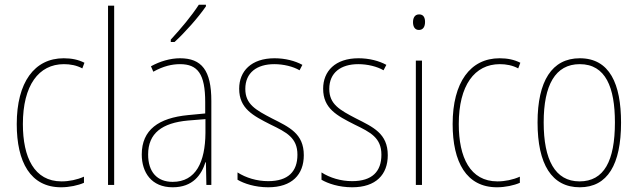

<svg xmlns="http://www.w3.org/2000/svg" viewBox="-20 -784 2704 814"><path d="M239 10C274 10 311 2 336 -9V-35C307 -22 273 -15 241 -15C125 -15 77 -117 77 -258C77 -422 144 -512 251 -512C278 -512 305 -507 329 -494L338 -518C312 -531 284 -537 250 -537C126 -537 51 -435 51 -258C51 -97 109 10 239 10Z M464 0V-760H438V0Z M853 -757V-764H823C791 -715 749 -665 704 -616V-606H720C763 -645 820 -709 853 -757ZM743 -537C702 -537 658 -524 620 -503L630 -480C673 -504 710 -512 743 -512C818 -512 850 -471 850 -351V-303L777 -296C653 -284 581 -234 581 -129C581 -53 622 10 712 10C798 10 834 -43 851 -96H853L855 0H876V-356C876 -486 835 -537 743 -537ZM777 -273 851 -279V-220C850 -98 811 -13 712 -13C646 -13 608 -55 608 -129C608 -219 667 -263 777 -273Z M1268 -126C1268 -218 1206 -245 1133 -282C1064 -318 1020 -342 1020 -407C1020 -476 1069 -512 1143 -512C1182 -512 1223 -502 1250 -486L1262 -509C1231 -526 1189 -537 1144 -537C1045 -537 994 -482 994 -408C994 -324 1052 -294 1127 -256C1195 -223 1241 -200 1241 -128C1241 -57 1202 -16 1117 -16C1069 -16 1023 -30 987 -53V-22C1014 -6 1061 10 1117 10C1218 10 1268 -44 1268 -126Z M1624 -126C1624 -218 1562 -245 1489 -282C1420 -318 1376 -342 1376 -407C1376 -476 1425 -512 1499 -512C1538 -512 1579 -502 1606 -486L1618 -509C1587 -526 1545 -537 1500 -537C1401 -537 1350 -482 1350 -408C1350 -324 1408 -294 1483 -256C1551 -223 1597 -200 1597 -128C1597 -57 1558 -16 1473 -16C1425 -16 1379 -30 1343 -53V-22C1370 -6 1417 10 1473 10C1574 10 1624 -44 1624 -126Z M1757 -723C1737 -723 1731 -706 1731 -690C1731 -672 1738 -657 1756 -657C1774 -657 1782 -671 1782 -691C1782 -707 1777 -723 1757 -723ZM1769 -527H1743V0H1769Z M2087 10C2122 10 2159 2 2184 -9V-35C2155 -22 2121 -15 2089 -15C1973 -15 1925 -117 1925 -258C1925 -422 1992 -512 2099 -512C2126 -512 2153 -507 2177 -494L2186 -518C2160 -531 2132 -537 2098 -537C1974 -537 1899 -435 1899 -258C1899 -97 1957 10 2087 10Z M2613 -264C2613 -428 2565 -537 2438 -537C2320 -537 2259 -440 2259 -265C2259 -88 2319 10 2438 10C2556 10 2613 -87 2613 -264ZM2285 -265C2285 -423 2334 -512 2438 -512C2548 -512 2587 -413 2587 -265C2587 -102 2541 -15 2437 -15C2333 -15 2285 -107 2285 -265Z"/></svg>

Font: Noto Sans Lao Condensed Thin
Style: Regular
Weight: 100
Width: 3
Designer: Monotype Design Team
Foundry: Monotype Imaging Inc.
Version: Version 2.003